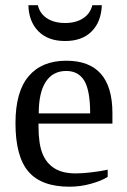

<svg xmlns="http://www.w3.org/2000/svg" viewBox="-20 -703 484 733"><path d="M127 -231V-222.2Q127 -154.8 141.8 -117.4Q156.7 -80.1 187.7 -60.5Q218.8 -41 269 -41Q295.4 -41 331.5 -45.4Q367.7 -49.8 391.1 -55.2V-27.8Q367.7 -12.7 327.4 -1.5Q287.1 9.8 245.1 9.8Q138.2 9.8 88.6 -47.9Q39.1 -105.5 39.1 -232.9Q39.1 -353 89.4 -412.1Q139.6 -471.2 232.9 -471.2Q409.2 -471.2 409.2 -271V-231ZM232.9 -432.1Q182.1 -432.1 155 -391.1Q127.9 -350.1 127.9 -270H324.2Q324.2 -357.4 301.8 -394.8Q279.3 -432.1 232.9 -432.1ZM228.5 -546.4Q163.1 -546.4 126.5 -583.7Q89.8 -621.1 88.4 -683.1H124.5Q132.3 -650.4 159.9 -632.8Q187.5 -615.2 228.5 -615.2Q269.5 -615.2 296.9 -632.8Q324.2 -650.4 332.5 -683.1H368.7Q366.2 -619.1 329.6 -582.8Q293 -546.4 228.5 -546.4Z"/></svg>

Font: Tinos
Style: Regular
Weight: 400
Designer: Steve Matteson
Foundry: Monotype Imaging Inc.
Version: Version 1.23